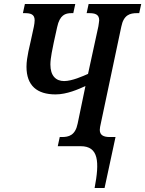

<svg xmlns="http://www.w3.org/2000/svg" viewBox="-20 -734 729 964"><path d="M455 210H505L560 -46H531C499 -46 481 -56 481 -82C481 -90 483 -100 487 -118L589 -600C601 -660 633 -668 668 -668H679L689 -714H425L415 -668H426C456 -668 478 -663 478 -632C478 -626 475 -612 474 -602L422 -363C397 -352 342 -327 302 -327C261 -327 233 -353 233 -410C233 -444 245 -495 250 -521L267 -598C280 -659 308 -668 339 -668H348L358 -714H105L95 -668H104C133 -668 154 -663 154 -632C154 -624 152 -609 150 -600L135 -531C131 -510 113 -447 113 -399C113 -304 166 -260 259 -260C316 -260 374 -286 409 -302L370 -114C358 -54 325 -46 291 -46H280L270 0H385C476 0 480 79 455 210Z"/></svg>

Font: Noto Serif Condensed Semi
Style: Italic
Weight: 600
Width: 3
Italic angle: -12°
Designer: Monotype Design Team
Foundry: Monotype Imaging Inc.
Version: Version 1.901